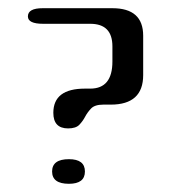

<svg xmlns="http://www.w3.org/2000/svg" viewBox="-20 -449 413 468"><path d="M146 -136Q110 -136 110 -174Q110 -233 187 -233H200Q254 -233 254 -299V-336Q254 -391 200 -391H85Q48 -391 48 -409Q48 -429 84 -429H254Q329 -429 329 -362V-266Q329 -194 250 -194H232Q211 -194 202 -184.5Q193 -175 187.5 -164.5Q182 -154 173.5 -145Q165 -136 146 -136ZM107 -31Q107 -61 148 -61Q187 -61 187 -31Q187 -1 148 -1Q107 -1 107 -31Z"/></svg>

Font: Cute Font
Style: Regular
Weight: 400
Designer: TypoDesign Lab.inc.
Foundry: TypoDesign Lab.inc.
Version: Version 1.00